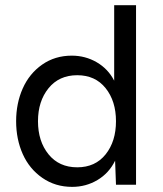

<svg xmlns="http://www.w3.org/2000/svg" viewBox="-20 -710 626 738"><path d="M257.3 8.3Q192.4 8.3 142.6 -26.4Q92.8 -61 67.4 -117.9Q42 -174.8 42 -244.1Q42 -313 67.4 -370.1Q92.8 -427.2 142.1 -461.7Q191.4 -496.1 255.9 -496.1Q308.1 -496.1 351.8 -470.7Q395.5 -445.3 418.9 -399.9V-689.9H502.9V0H425.8L422.4 -92.3Q398.9 -44.4 354.7 -18.1Q310.5 8.3 257.3 8.3ZM276.9 -66.9Q346.2 -66.9 386 -116.7Q425.8 -166.5 425.8 -244.1Q425.8 -321.3 386 -371.1Q346.2 -420.9 276.9 -420.9Q207 -420.9 166.5 -370.8Q126 -320.8 126 -244.1Q126 -167 166.5 -116.9Q207 -66.9 276.9 -66.9Z"/></svg>

Font: HK Grotesk Medium Legacy
Style: Regular
Weight: 500
Designer: Alfredo Marco Pradil
Foundry: Hanken Design Co.
Version: Version 2.022;PS 002.022;hotconv 1.0.88;makeotf.lib2.5.64775